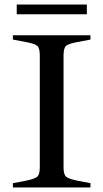

<svg xmlns="http://www.w3.org/2000/svg" viewBox="-20 -829 457 849"><path d="M37 0V-19L95 -30Q134 -38 145 -48Q156 -58 156 -89V-584Q156 -616 145 -626Q134 -636 95 -643L37 -654V-673H380V-654L322 -643Q283 -636 272 -626Q261 -616 261 -584V-89Q261 -58 272 -48Q283 -38 322 -30L380 -19V0ZM54 -766V-809H364V-766Z"/></svg>

Font: Ibarra Real Nova Medium
Style: Regular
Weight: 500
Designer: Jose Maria Ribagorda & Octavio Pardo
Foundry: Jose Maria Ribagorda
Version: Version 2.000